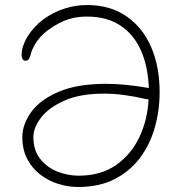

<svg xmlns="http://www.w3.org/2000/svg" viewBox="-20 -780 729 765"><path d="M291 -35Q252 -35 213 -47Q174 -59 141.5 -83.5Q109 -108 89 -145.5Q69 -183 69 -234Q69 -284 104 -333Q139 -382 213 -414Q287 -446 403 -446Q440 -446 481.5 -442Q523 -438 569 -430Q571 -430 573 -429Q570 -514 542 -578Q514 -642 460 -678Q406 -714 326 -714Q307 -714 289 -711.5Q271 -709 252 -703Q214 -691 173.5 -661.5Q133 -632 114 -593Q107 -582 104 -569Q101 -556 96.5 -547Q92 -538 80 -538Q74 -538 70 -545Q66 -552 66 -559Q66 -580 73 -599.5Q80 -619 90 -635Q116 -676 154.5 -704Q193 -732 237.5 -746Q282 -760 326 -760Q419 -760 484 -715Q549 -670 582.5 -592Q616 -514 616 -413Q616 -339 596.5 -271Q577 -203 537 -150Q497 -97 436 -66Q375 -35 291 -35ZM113 -234Q113 -181 140.5 -146.5Q168 -112 209.5 -96Q251 -80 293 -80Q382 -80 442.5 -122.5Q503 -165 535.5 -234Q568 -303 572 -384Q567 -384 563 -385Q516 -396 474 -401.5Q432 -407 395 -407Q300 -407 237.5 -379.5Q175 -352 144 -312Q113 -272 113 -234Z"/></svg>

Font: Twinkle Star
Style: Regular
Weight: 400
Designer: Robert E. Leuschke
Foundry: Robert E. Leuschke
Version: Version 2.010; ttfautohint (v1.8.3)